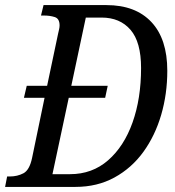

<svg xmlns="http://www.w3.org/2000/svg" viewBox="-38 -734 689 754"><path d="M-18 0 -10 -41H1Q30 -41 54 -53.5Q78 -66 88 -114L137 -350H56L67 -397H147L190 -601Q192 -610 194 -618.5Q196 -627 196 -634Q196 -661 177 -667Q158 -673 135 -673H123L133 -714H380Q494 -714 556.5 -647.5Q619 -581 619 -456Q619 -365 595 -283Q571 -201 525 -137.5Q479 -74 411.5 -37Q344 0 258 0ZM237 -50Q324 -50 386.5 -104.5Q449 -159 482.5 -253Q516 -347 516 -467Q516 -569 474.5 -617Q433 -665 361 -665H299L242 -397H385L375 -350H232L168 -50Z"/></svg>

Font: Noto Serif Condensed
Style: Italic
Weight: 400
Width: 3
Italic angle: -12°
Designer: Monotype Design Team
Foundry: Monotype Imaging Inc.
Version: Version 2.014; ttfautohint (v1.8.4.7-5d5b)